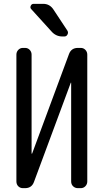

<svg xmlns="http://www.w3.org/2000/svg" viewBox="-20 -980 540 1000"><path d="M205.1 -960Q239.3 -960 258.8 -929.7L331.1 -820.3Q336.9 -810.5 331.5 -800.3Q326.2 -790 315.4 -790H304.7Q270.5 -790 247.1 -817.4L142.6 -932.6Q135.7 -939.5 140.1 -949.7Q144.5 -960 155.3 -960ZM99.6 0Q85 0 75.2 -9.8Q65.4 -19.5 65.4 -35.2V-695.3Q65.4 -710 75.2 -720.2Q85 -730.5 99.6 -730.5H110.4Q125 -730.5 134.8 -720.2Q144.5 -710 144.5 -695.3V-180.7Q144.5 -179.7 146 -179.7Q147.5 -179.7 147.5 -180.7L338.9 -697.3Q350.6 -730.5 385.7 -730.5H400.4Q415 -730.5 424.8 -720.2Q434.6 -710 434.6 -695.3V-35.2Q434.6 -20.5 424.8 -10.3Q415 0 400.4 0H385.7Q371.1 0 360.8 -9.8Q350.6 -19.5 350.6 -35.2V-548.8Q350.6 -549.8 349.6 -549.8Q348.6 -549.8 348.6 -548.8L157.2 -33.2Q145.5 0 110.4 0Z"/></svg>

Font: Rounded-L Mgen+ 2m regular
Style: Regular
Weight: 400
Designer: [Source Han Sans]
Ryoko NISHIZUKA  (kana & ideographs); Paul D. Hunt (Latin, Greek & Cyrillic); Wenlong ZHANG  (bopomofo
Version: Version 1.059.20150602